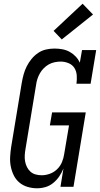

<svg xmlns="http://www.w3.org/2000/svg" viewBox="-20 -1004 540 1032"><path d="M179 8Q153 8 128 0.5Q103 -7 84 -23Q65 -39 54 -61.5Q43 -84 38 -109Q33 -134 34.5 -161Q36 -188 40 -214L97 -559Q101 -582 107 -604Q113 -626 123.5 -647Q134 -668 149.5 -687Q165 -706 185 -719.5Q205 -733 228 -738Q251 -743 273 -743Q295 -743 316 -739Q337 -735 355 -725Q373 -715 387 -700Q401 -685 409 -667L421 -735H497L467 -554H391Q394 -576 392.5 -598.5Q391 -621 380 -638.5Q369 -656 348.5 -664.5Q328 -673 306 -673Q290 -673 273.5 -669.5Q257 -666 242.5 -658Q228 -650 215.5 -637.5Q203 -625 194.5 -610Q186 -595 181 -579.5Q176 -564 174 -548L117 -203Q114 -186 113 -169Q112 -152 115 -136Q118 -120 125 -106Q132 -92 143.5 -81.5Q155 -71 171 -66.5Q187 -62 204 -62Q226 -62 248 -70Q270 -78 287 -94.5Q304 -111 313 -132.5Q322 -154 325 -176L351 -330H248L260 -400H441L375 0H305L321 -98Q312 -76 298.5 -56Q285 -36 266 -20.5Q247 -5 224.5 1.5Q202 8 179 8ZM312 -792 268 -838 424 -984 480 -926Z"/></svg>

Font: Iosevka Slab
Style: Italic
Weight: 400
Italic angle: -9°
Monospace: yes
Designer: Belleve Invis
Foundry: Belleve Invis
Version: Version 11.1.0; ttfautohint (v1.8.3)